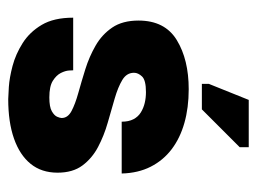

<svg xmlns="http://www.w3.org/2000/svg" viewBox="-99 -516 625 467"><g transform="rotate(90 213.5 -282.5)"><path d="M221 10Q214 10 191.5 8.5Q169 7 140.5 -0.5Q112 -8 85 -25Q58 -42 40.5 -71.5Q23 -101 23 -148H151Q151 -147 151.5 -138Q152 -129 157.5 -118Q163 -107 176.5 -98.5Q190 -90 217 -90Q240 -90 250.5 -96Q261 -102 264 -109Q267 -116 267 -120Q267 -135 250 -144Q233 -153 206 -160.5Q179 -168 148.5 -177.5Q118 -187 91 -202.5Q64 -218 47 -243Q30 -268 30 -307Q30 -371 77.5 -400Q125 -429 197 -429Q242 -429 279 -418.5Q316 -408 343 -387.5Q370 -367 385.5 -336.5Q401 -306 402 -266H276Q276 -283 270 -294.5Q264 -306 253.5 -312.5Q243 -319 230.5 -322Q218 -325 204 -325Q175 -325 166 -315.5Q157 -306 157 -296Q157 -278 174.5 -267.5Q192 -257 219.5 -249Q247 -241 278.5 -232Q310 -223 337.5 -208.5Q365 -194 382.5 -170.5Q400 -147 400 -110Q400 -71 378.5 -44.5Q357 -18 317 -4Q277 10 221 10ZM246 -461H184V-478L223 -575H338V-553Z"/></g></svg>

Font: Darker Grotesque Light Black
Style: Regular
Weight: 900
Version: Version 1.000;gftools[0.9.28]